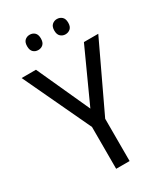

<svg xmlns="http://www.w3.org/2000/svg" viewBox="-220 -996 941 1089"><g transform="rotate(-30 251.0 -452.0)"><path d="M251 -369 408 -714H502L295 -277V0H207V-274L0 -714H94ZM117 -854Q117 -880 130 -892Q143 -904 162 -904Q181 -904 194 -892Q207 -880 207 -854Q207 -828 194 -816Q181 -804 162 -804Q143 -804 130 -816Q117 -828 117 -854ZM295 -854Q295 -880 308.5 -892Q322 -904 340 -904Q359 -904 372.5 -892Q386 -880 386 -854Q386 -828 372.5 -816Q359 -804 340 -804Q322 -804 308.5 -816Q295 -828 295 -854Z"/></g></svg>

Font: Noto Sans Hebrew SemiCondensed
Style: Regular
Weight: 400
Width: 4
Designer: Monotype Design Team
Foundry: Monotype Imaging Inc.
Version: Version 2.004; ttfautohint (v1.8.4.7-5d5b)